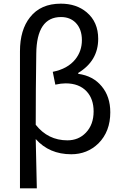

<svg xmlns="http://www.w3.org/2000/svg" viewBox="-20 -829 671 1048"><path d="M89 -549Q89 -666 144 -735Q202 -809 312 -809Q397 -809 453 -762Q516 -709 516 -617Q516 -497 407 -431V-426Q488 -415 535 -358Q582 -302 582 -216Q582 -111 517 -46Q456 13 369 13Q249 13 175 -70L181 199H89ZM449 -105Q491 -149 491 -221Q491 -289 453 -330Q412 -374 338 -374Q314 -374 282 -367L268 -437Q349 -453 391 -505Q427 -550 427 -610Q427 -670 393 -705Q362 -736 313 -736Q180 -736 178 -536Q175 -343 175 -148Q242 -63 348 -63Q409 -63 449 -105Z"/></svg>

Font: KaiGen Gothic CN Regular
Style: Regular
Weight: 400
Designer: Ryoko NISHIZUKA  (kana & ideographs); Paul D. Hunt (Latin, Greek & Cyrillic); Wenlong ZHANG  (bopomofo); Sandoll Communi
Foundry: Adobe Systems Incorporated
Version: Version 1.002.20150501